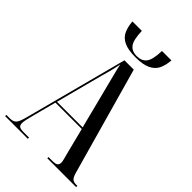

<svg xmlns="http://www.w3.org/2000/svg" viewBox="-263 -1006 1107 1107"><g transform="rotate(45 290.5 -452.5)"><path d="M294 -771Q232 -771 198.5 -787.5Q165 -804 151.5 -834.5Q138 -865 135 -905H212Q214 -833 234 -807Q254 -781 294 -781Q334 -781 354 -807Q374 -833 376 -905H453Q450 -865 436.5 -835Q423 -805 389 -788Q355 -771 294 -771ZM2 0V-10H31Q59 -10 71.5 -25Q84 -40 96 -88L261 -714H337L521 -59Q529 -30 539.5 -20Q550 -10 574 -10H581V0H346V-10H378Q404 -10 412.5 -17.5Q421 -25 421 -39Q421 -50 416.5 -66Q412 -82 408 -98L367 -260H152L114 -115Q108 -93 103.5 -72.5Q99 -52 99 -40Q99 -24 108 -17Q117 -10 141 -10H187V0ZM155 -270H364L297 -533Q281 -596 273 -627Q265 -658 261 -680Q256 -656 252 -638.5Q248 -621 243.5 -604Q239 -587 232 -563Z"/></g></svg>

Font: Noto Serif Display ExtraCondensed Medium
Style: Regular
Weight: 500
Width: 2
Designer: Monotype Design Team
Foundry: Monotype Imaging Inc.
Version: Version 2.009